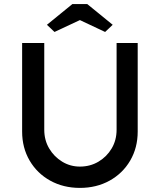

<svg xmlns="http://www.w3.org/2000/svg" viewBox="-20 -911 780 937"><path d="M370 6Q289 6 225 -29.5Q161 -65 124.5 -127.5Q88 -190 88 -269V-701H196V-278Q196 -227 220 -186.5Q244 -146 283.5 -122Q323 -98 370 -98Q420 -98 460.5 -122Q501 -146 525 -186.5Q549 -227 549 -278V-701H652V-269Q652 -190 615.5 -127.5Q579 -65 515 -29.5Q451 6 370 6ZM246 -755 209 -790 333 -891H406L530 -790L493 -755L370 -813Z"/></svg>

Font: Lexend
Style: Regular
Weight: 400
Designer: Bonnie Shaver-Troup, Thomas Jockin
Foundry: Lexend
Version: Version 1.007; ttfautohint (v1.8.3)